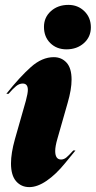

<svg xmlns="http://www.w3.org/2000/svg" viewBox="-20 -754 392 786"><path d="M200 -520Q232 -520 252.5 -497.5Q273 -475 273 -428Q273 -388 257 -333L215 -186Q206 -155 206 -136Q206 -101 230 -101Q242 -101 252.5 -110Q263 -119 280 -138H289Q283 -131 246 -85.5Q209 -40 171 -14Q133 12 100 12Q67 12 46 -12Q25 -36 25 -85Q25 -127 41 -184L86 -342Q94 -372 94 -386Q94 -412 73 -412Q59 -412 46 -401.5Q33 -391 15 -370H6Q61 -439 106.5 -479.5Q152 -520 200 -520ZM160 -644Q160 -683 188.5 -708.5Q217 -734 260 -734Q299 -734 325.5 -708Q352 -682 352 -642Q352 -603 323.5 -577.5Q295 -552 252 -552Q212 -552 186 -577.5Q160 -603 160 -644Z"/></svg>

Font: Nyght Serif Dark Italic
Style: Regular
Weight: 800
Italic angle: -16°
Designer: Maksym Kobuzan
Version: Version 0.400